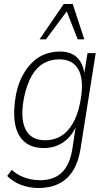

<svg xmlns="http://www.w3.org/2000/svg" viewBox="-20 -753 540 961"><path d="M173 188Q129 188 88.5 173.5Q48 159 16 128L39 97Q61 117 84.5 128Q108 139 132 144Q156 149 181 149Q249 149 289 111Q329 73 342 -7L362 -138H368Q353 -96 327 -67.5Q301 -39 269 -25.5Q237 -12 199 -12Q138 -12 101.5 -44Q65 -76 55 -136Q45 -196 60 -280Q71 -334 92.5 -374Q114 -414 142.5 -441.5Q171 -469 206 -482Q241 -495 280 -495Q338 -495 369 -462Q400 -429 404 -369H399L418 -487H459L383 -8Q373 57 345.5 101Q318 145 274.5 166.5Q231 188 173 188ZM206 -51Q249 -51 283 -70.5Q317 -90 342.5 -132Q368 -174 381 -239Q402 -344 375 -400Q348 -456 276 -456Q234 -456 199 -436.5Q164 -417 139.5 -375Q115 -333 101 -268Q80 -164 107 -107.5Q134 -51 206 -51ZM178 -556 299 -733H344L402 -556H369L314 -696L210 -556Z"/></svg>

Font: Nunito Sans 10pt Condensed ExtraLight
Style: Italic
Weight: 250
Width: 3
Italic angle: -9°
Designer: Vernon Adams
Foundry: Vernon Adams
Version: Version 3.101;gftools[0.9.27]